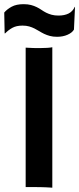

<svg xmlns="http://www.w3.org/2000/svg" viewBox="-32 -874 371 897"><path d="M-10.3 -718.3 -12.2 -815.4Q1 -831.1 22.7 -842.8Q44.4 -854.5 78.1 -854.5Q98.1 -854.5 112.8 -850.6Q127.4 -846.7 139.4 -840.8Q151.4 -835 161.6 -827.9Q171.9 -820.8 183.3 -814.9Q194.8 -809.1 208.7 -805.2Q222.7 -801.3 241.2 -801.3Q269 -801.3 288.3 -810.8Q307.6 -820.3 317.4 -842.3L318.4 -841.3L313.5 -735.8Q305.2 -721.2 283.7 -711.7Q262.2 -702.1 234.4 -702.1Q215.3 -702.1 200.9 -706.1Q186.5 -710 174.3 -715.8Q162.1 -721.7 151.6 -728.3Q141.1 -734.9 129.4 -740.7Q117.7 -746.6 104.2 -750.5Q90.8 -754.4 73.2 -754.4Q44.4 -754.4 25.6 -743.9Q6.8 -733.4 -8.3 -717.8ZM87.9 -651.4Q100.1 -650.9 108.2 -650.4Q116.2 -649.9 123.3 -649.7Q130.4 -649.4 137.9 -649.4Q145.5 -649.4 155.8 -649.4Q171.9 -649.4 188.2 -650.4Q204.6 -651.4 212.4 -653.3V2.9Q208 2.4 199.7 2Q191.4 1.5 180.2 1Q168.9 0.5 155.3 0.2Q141.6 0 127 0H87.9Z"/></svg>

Font: Hammersmith One
Style: Regular
Weight: 400
Designer: Nicole Fally
Foundry: Nicole Fally
Version: Version 1.002